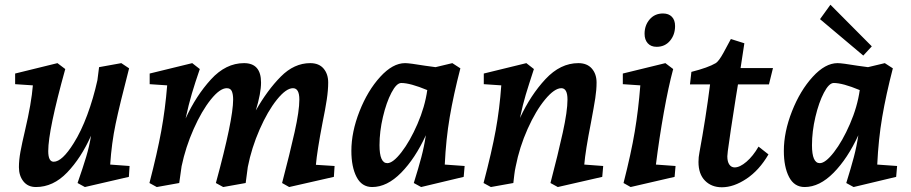

<svg xmlns="http://www.w3.org/2000/svg" viewBox="-20 -778 3851 812"><path d="M60 -71Q60 -101 66.5 -136.5Q73 -172 86 -227Q113 -342 119 -417L44 -422V-467L223 -511L256 -486Q184 -227 184 -139Q184 -94 207 -94Q243 -94 292 -173Q323 -222 349 -292Q375 -362 392 -439L399 -494L493 -511L526 -489Q486 -335 469 -254Q452 -173 446 -82L528 -76L525 -30L339 13L308 -4Q331 -70 344.5 -115Q358 -160 365 -204Q323 -110 264 -48.5Q205 13 132 13Q98 13 79 -11Q60 -35 60 -71Z M687 -417 613 -422V-467L793 -511L825 -486Q805 -428 791.5 -382.5Q778 -337 765 -277Q809 -373 872 -442Q935 -511 1012 -511Q1084 -511 1084 -429Q1084 -384 1062 -311Q1111 -397 1167.5 -454Q1224 -511 1292 -511Q1329 -511 1348.5 -488Q1368 -465 1368 -429Q1368 -397 1362 -357Q1356 -317 1344 -259Q1321 -139 1316 -81L1395 -76L1392 -30L1203 13L1173 -4Q1206 -130 1226 -219.5Q1246 -309 1246 -357Q1246 -405 1219 -405Q1190 -405 1151 -356.5Q1112 -308 1078 -230.5Q1044 -153 1028 -72Q1027 -65 1019 -4L924 13L893 -4Q966 -272 966 -357Q966 -379 960.5 -392Q955 -405 939 -405Q910 -405 871.5 -357Q833 -309 799 -232.5Q765 -156 748 -75L738 -4L643 13L612 -4Q645 -131 662 -224Q679 -317 687 -417Z M1466 -140Q1466 -220 1500.5 -307.5Q1535 -395 1588 -453Q1641 -511 1693 -511Q1712 -511 1778 -500L1822 -494L1893 -511L1927 -489Q1898 -377 1882 -283Q1866 -189 1861 -82L1945 -76L1941 -30L1761 13L1730 -4Q1750 -68 1762 -113.5Q1774 -159 1781 -206Q1736 -108 1676.5 -47.5Q1617 13 1554 13Q1510 13 1488 -29.5Q1466 -72 1466 -140ZM1618 -88Q1642 -88 1678 -134.5Q1714 -181 1745.5 -253.5Q1777 -326 1787 -397Q1715 -427 1677 -427Q1657 -427 1635.5 -386Q1614 -345 1599.5 -283.5Q1585 -222 1585 -164Q1585 -88 1618 -88Z M2100 -417 2026 -422V-467L2206 -511L2238 -486Q2216 -419 2203.5 -377.5Q2191 -336 2179 -279Q2224 -376 2287 -443.5Q2350 -511 2426 -511Q2463 -511 2483 -488Q2503 -465 2503 -429Q2503 -398 2497.5 -362.5Q2492 -327 2479 -258Q2456 -141 2451 -82L2531 -76L2527 -30L2339 13L2308 -4Q2340 -126 2360 -217Q2380 -308 2380 -357Q2380 -405 2354 -405Q2325 -405 2285.5 -357.5Q2246 -310 2211.5 -233Q2177 -156 2161 -74Q2157 -56 2155 -38.5Q2153 -21 2151 -4L2056 13L2025 -4Q2060 -137 2076.5 -227.5Q2093 -318 2100 -417Z M2688 -417 2614 -422V-467L2794 -511L2827 -486Q2807 -412 2787.5 -303Q2768 -194 2754 -82L2837 -76L2833 -30L2647 13L2617 -4Q2649 -129 2664.5 -221.5Q2680 -314 2688 -417ZM2706 -635Q2706 -671 2727.5 -696Q2749 -721 2784 -721Q2808 -721 2821.5 -707Q2835 -693 2835 -668Q2835 -631 2813.5 -605.5Q2792 -580 2757 -580Q2733 -580 2719.5 -595Q2706 -610 2706 -635Z M3033 14Q2989 14 2961.5 -14Q2934 -42 2934 -93Q2934 -114 2938 -133Q2965 -279 2983 -421H2898L2904 -474Q2975 -492 3007 -511Q3020 -519 3039.5 -554.5Q3059 -590 3071 -613L3128 -595L3112 -490H3249L3232 -421H3101L3092 -366Q3067 -208 3058 -139L3056 -117Q3056 -94 3064.5 -82Q3073 -70 3087 -70Q3109 -70 3137 -94Q3165 -118 3188 -158L3230 -125Q3191 -58 3137 -22Q3083 14 3033 14Z M3295 -140Q3295 -220 3329.5 -307.5Q3364 -395 3417 -453Q3470 -511 3522 -511Q3541 -511 3607 -500L3651 -494L3722 -511L3756 -489Q3727 -377 3711 -283Q3695 -189 3690 -82L3774 -76L3770 -30L3590 13L3559 -4Q3579 -68 3591 -113.5Q3603 -159 3610 -206Q3565 -108 3505.5 -47.5Q3446 13 3383 13Q3339 13 3317 -29.5Q3295 -72 3295 -140ZM3447 -88Q3471 -88 3507 -134.5Q3543 -181 3574.5 -253.5Q3606 -326 3616 -397Q3544 -427 3506 -427Q3486 -427 3464.5 -386Q3443 -345 3428.5 -283.5Q3414 -222 3414 -164Q3414 -88 3447 -88ZM3448 -697 3492 -758 3667 -582 3631 -543Z"/></svg>

Font: Andada Pro
Style: Bold Italic
Weight: 700
Italic angle: -7°
Designer: Carolina Giovagnoli
Foundry: Huerta Tipografica
Version: Version 3.005; ttfautohint (v1.8.4)